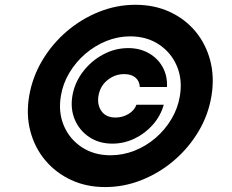

<svg xmlns="http://www.w3.org/2000/svg" viewBox="-20 -758 955 790"><path d="M412.6 11.7Q335.4 11.7 272.5 -17.6Q209.5 -46.9 166.3 -98.4Q123 -149.9 105 -217.8Q86.9 -285.6 100.1 -363.3Q113.3 -440.9 153.8 -509Q194.3 -577.1 254.4 -628.7Q314.5 -680.2 387.2 -709.2Q460 -738.3 537.1 -738.3Q615.2 -738.3 678.2 -709.2Q741.2 -680.2 784.2 -628.7Q827.1 -577.1 845 -509Q862.8 -440.9 850.1 -363.3Q837.4 -285.6 797.1 -217.8Q756.8 -149.9 696.8 -98.4Q636.7 -46.9 563.7 -17.6Q490.7 11.7 412.6 11.7ZM434.6 -119.1Q485.4 -119.1 533.2 -137.9Q581.1 -156.7 620.1 -190.4Q659.2 -224.1 685.5 -268.3Q711.9 -312.5 720.2 -363.3Q731.4 -431.2 707.5 -486.8Q683.6 -542.5 633.5 -575.4Q583.5 -608.4 515.6 -608.4Q465.3 -608.4 418 -589.4Q370.6 -570.3 331.3 -536.6Q292 -502.9 265.4 -458.5Q238.8 -414.1 230.5 -363.3Q219.2 -295.9 242.9 -240.5Q266.6 -185.1 316.9 -152.1Q367.2 -119.1 434.6 -119.1ZM277.8 -363.3Q287.1 -418 321 -462.6Q355 -507.3 404.1 -533.7Q453.1 -560.1 507.8 -560.1Q555.2 -560.1 592.3 -539.1Q629.4 -518.1 649.4 -481.7Q669.4 -445.3 667 -399.9H555.2Q554.2 -424.3 537.4 -438.7Q520.5 -453.1 491.2 -453.1Q453.1 -453.1 422.6 -428.7Q392.1 -404.3 385.3 -364.3Q378.9 -327.1 397.5 -300.8Q416 -274.4 455.1 -274.4Q483.9 -274.4 508.3 -288.8Q532.7 -303.2 541.5 -327.1H653.8Q641.1 -281.7 609.4 -245.4Q577.6 -209 533.9 -188Q490.2 -167 442.4 -167Q388.2 -167 347.9 -193.6Q307.6 -220.2 288.3 -264.6Q269 -309.1 277.8 -363.3Z"/></svg>

Font: Inter Extra Bold
Style: Italic
Weight: 800
Italic angle: -9.39999°
Designer: Rasmus Andersson
Foundry: rsms
Version: Version 4.000;git-3c8e0fc